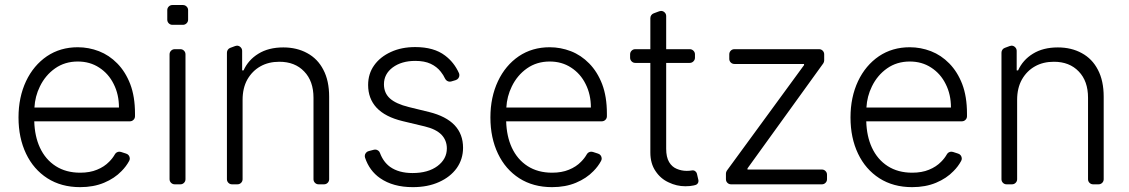

<svg xmlns="http://www.w3.org/2000/svg" viewBox="-20 -744 4558 775"><path d="M171.2 -24.5Q115.4 -60.4 85.2 -123.6Q54.7 -187.5 54.7 -269.9Q54.7 -351.6 85.2 -416.5Q115.4 -480.1 169.4 -517Q223.4 -553.3 294 -553.3Q338.1 -553.3 379.6 -537.3Q420.8 -521.3 453.5 -487.9Q486.5 -454.2 505.7 -404.5Q524.9 -354 524.9 -285.5V-274.9Q524.9 -266.3 518.8 -260.3Q512.8 -254.3 503.9 -254.3H118.3Q120 -193.9 141 -148.4Q163.4 -100.1 204.9 -73.5Q246.4 -46.9 303.6 -46.9Q342.7 -46.9 371.4 -58.9Q400.9 -70.7 420.8 -91.3Q434.7 -105.1 443.9 -121.4Q446.7 -126.4 451.7 -129.1Q456.7 -131.7 462 -131.7Q465.2 -131.7 468.4 -130.7L489.3 -123.9Q496.1 -121.8 500 -116.3Q503.9 -110.8 503.9 -104Q503.9 -99.1 501.4 -94.5Q489.3 -72.1 470.5 -53.3Q442.5 -24.1 400.2 -6.4Q357.6 11.4 303.6 11.4Q227.3 11.4 171.2 -24.5ZM460.2 -310Q460.2 -362.9 438.9 -404.8Q418.3 -446.7 380.3 -471.2Q343 -495.7 294 -495.7Q241.8 -495.7 202.4 -468Q163 -440.3 141 -394.9Q121.4 -355.1 119 -310Z M664.4 -20.6V-524.5Q664.4 -533.4 670.6 -539.4Q676.8 -545.5 685.4 -545.5H708.1Q716.6 -545.5 722.7 -539.4Q728.7 -533.4 728.7 -524.5V-20.6Q728.7 -12.1 722.7 -6Q716.6 0 708.1 0H685.4Q676.8 0 670.6 -6Q664.4 -12.1 664.4 -20.6ZM655.2 -703.1Q655.2 -711.6 661.2 -717.7Q667.3 -723.7 675.8 -723.7H718.4Q726.9 -723.7 733.1 -717.7Q739.3 -711.6 739.3 -703.1V-664.8Q739.3 -655.9 733.1 -649.9Q726.9 -643.8 718.4 -643.8H675.8Q667.3 -643.8 661.2 -649.9Q655.2 -655.9 655.2 -664.8Z M896 -20.6V-531.2Q896 -538 899.7 -543.3Q903.4 -548.7 909.4 -550.8L929.3 -558.2Q934.3 -559.7 936.4 -559.7Q945 -559.7 951.2 -553.4Q957.4 -547.2 957.4 -538.7V-459.9H963.1Q982.2 -502.1 1022.7 -527Q1063.9 -552.6 1123.6 -552.6Q1178.3 -552.6 1220.2 -529.5Q1262.4 -506.7 1285.2 -462.4Q1308.6 -418.3 1308.6 -353.3V-20.6Q1308.6 -12.1 1302.6 -6Q1296.5 0 1287.6 0H1266Q1257.5 0 1251.4 -6Q1245.4 -12.1 1245.4 -20.6V-349.4Q1245.4 -416.9 1207.7 -455.6Q1170.5 -494.7 1107.6 -494.7Q1063.9 -494.7 1031.2 -476.2Q998.2 -457.7 978.3 -422.9Q959.2 -388.5 959.2 -340.9V-20.6Q959.2 -12.1 953.1 -6Q947.1 0 938.2 0H916.5Q908 0 902 -6Q896 -12.1 896 -20.6Z M1514.2 -24.9Q1471.2 -54.7 1453.5 -107.6Q1452.4 -110.8 1452.4 -114Q1452.4 -121.1 1456.9 -126.8Q1461.3 -132.5 1468.4 -134.2L1489.3 -139.6Q1492.9 -140.3 1494.3 -140.3Q1500.7 -140.3 1506.2 -136.5Q1511.7 -132.8 1513.8 -126.4Q1527.3 -90.2 1554.7 -70.3Q1589.8 -45.5 1645.2 -45.5Q1708.1 -45.5 1746.1 -73.9Q1783.7 -102.3 1783.7 -144.9Q1783.7 -177.6 1761.7 -200.6Q1739.3 -223 1694.6 -233.7L1605.5 -255Q1534.8 -272 1500 -309.3Q1465.9 -346.2 1465.9 -400.9Q1465.9 -446.4 1490.4 -480.5Q1514.6 -514.6 1558.2 -534.4Q1600.5 -554 1656.2 -554Q1731.5 -554 1776.3 -519.9Q1812.9 -492.5 1832.4 -449.2Q1834.2 -445.7 1834.2 -440.3Q1834.2 -433.6 1830.1 -428.1Q1826 -422.6 1819.2 -420.5L1801.1 -415.1Q1797.6 -414.4 1795.8 -414.4Q1789.8 -414.4 1784.6 -417.6Q1779.5 -420.8 1776.6 -426.5Q1769.9 -441.1 1759.2 -454.5Q1743.3 -474.8 1718.4 -486.5Q1693.5 -498.2 1656.2 -498.2Q1601.2 -498.2 1565.3 -471.9Q1529.8 -445.3 1529.8 -403.8Q1529.8 -368.3 1554 -346.6Q1578.1 -324.9 1629.3 -312.1L1712 -291.9Q1780.5 -274.9 1815 -238.6Q1849.1 -202.4 1849.1 -147.7Q1849.1 -101.6 1823.5 -65.3Q1797.6 -29.5 1752.1 -9.2Q1706.7 11.4 1646.3 11.4Q1566.4 11.4 1514.2 -24.9Z M2076 -24.5Q2020.2 -60.4 1990.1 -123.6Q1959.5 -187.5 1959.5 -269.9Q1959.5 -351.6 1990.1 -416.5Q2020.2 -480.1 2074.2 -517Q2128.2 -553.3 2198.9 -553.3Q2242.9 -553.3 2284.4 -537.3Q2325.6 -521.3 2358.3 -487.9Q2391.3 -454.2 2410.5 -404.5Q2429.7 -354 2429.7 -285.5V-274.9Q2429.7 -266.3 2423.7 -260.3Q2417.6 -254.3 2408.7 -254.3H2023.1Q2024.9 -193.9 2045.8 -148.4Q2068.2 -100.1 2109.7 -73.5Q2151.3 -46.9 2208.5 -46.9Q2247.5 -46.9 2276.3 -58.9Q2305.8 -70.7 2325.6 -91.3Q2339.5 -105.1 2348.7 -121.4Q2351.6 -126.4 2356.5 -129.1Q2361.5 -131.7 2366.8 -131.7Q2370 -131.7 2373.2 -130.7L2394.2 -123.9Q2400.9 -121.8 2404.8 -116.3Q2408.7 -110.8 2408.7 -104Q2408.7 -99.1 2406.2 -94.5Q2394.2 -72.1 2375.4 -53.3Q2347.3 -24.1 2305 -6.4Q2262.4 11.4 2208.5 11.4Q2132.1 11.4 2076 -24.5ZM2365.1 -310Q2365.1 -362.9 2343.8 -404.8Q2323.2 -446.7 2285.2 -471.2Q2247.9 -495.7 2198.9 -495.7Q2146.7 -495.7 2107.2 -468Q2067.8 -440.3 2045.8 -394.9Q2026.3 -355.1 2023.8 -310Z M2679 -7.8Q2646.3 -22.7 2626.1 -53.3Q2605.1 -83.8 2605.1 -128.6V-490.1H2544.4Q2535.5 -490.1 2529.5 -496.3Q2523.4 -502.5 2523.4 -511V-524.5Q2523.4 -533.4 2529.5 -539.4Q2535.5 -545.5 2544.4 -545.5H2605.1V-670.8Q2605.1 -677.6 2609 -682.9Q2612.9 -688.2 2619 -690.3L2641 -698.5Q2646 -699.9 2648.1 -699.9Q2656.6 -699.9 2662.8 -693.9Q2669 -687.9 2669 -679V-545.5H2764.2Q2772.7 -545.5 2778.9 -539.4Q2785.2 -533.4 2785.2 -524.5V-511Q2785.2 -502.5 2778.9 -496.3Q2772.7 -490.1 2764.2 -490.1H2669V-143.5Q2669 -109.7 2680.8 -89.8Q2692.5 -70.3 2711.6 -62.5Q2730.8 -54.3 2751.8 -54.3Q2763.5 -54.3 2773.4 -56.1Q2780.2 -57.2 2785.7 -53.4Q2791.2 -49.7 2793 -43.3L2799 -17.4Q2799.4 -16 2799.4 -13.5Q2799.4 -7.8 2796 -3.2Q2792.6 1.4 2786.9 2.8L2779.8 4.6Q2766 7.8 2746.1 7.8Q2711.3 7.8 2679 -7.8Z M2910.2 -20.6V-43.3Q2910.2 -49.7 2914.1 -55.4L3225.5 -481.2V-485.8H2944.6Q2935.7 -485.8 2929.7 -491.8Q2923.7 -497.9 2923.7 -506.4V-524.5Q2923.7 -533.4 2929.7 -539.4Q2935.7 -545.5 2944.6 -545.5H3286.2Q3294.7 -545.5 3300.8 -539.4Q3306.8 -533.4 3306.8 -524.5V-500Q3306.8 -493.6 3302.9 -487.9L2997.2 -64.3V-59.7H3297.6Q3306.1 -59.7 3312.1 -53.6Q3318.2 -47.6 3318.2 -38.7V-20.6Q3318.2 -12.1 3312.1 -6Q3306.1 0 3297.6 0H2931.1Q2922.2 0 2916.2 -6Q2910.2 -12.1 2910.2 -20.6Z M3529.5 -24.5Q3473.7 -60.4 3443.5 -123.6Q3413 -187.5 3413 -269.9Q3413 -351.6 3443.5 -416.5Q3473.7 -480.1 3527.7 -517Q3581.7 -553.3 3652.3 -553.3Q3696.4 -553.3 3737.9 -537.3Q3779.1 -521.3 3811.8 -487.9Q3844.8 -454.2 3864 -404.5Q3883.2 -354 3883.2 -285.5V-274.9Q3883.2 -266.3 3877.1 -260.3Q3871.1 -254.3 3862.2 -254.3H3476.6Q3478.3 -193.9 3499.3 -148.4Q3521.7 -100.1 3563.2 -73.5Q3604.8 -46.9 3661.9 -46.9Q3701 -46.9 3729.8 -58.9Q3759.2 -70.7 3779.1 -91.3Q3793 -105.1 3802.2 -121.4Q3805 -126.4 3810 -129.1Q3815 -131.7 3820.3 -131.7Q3823.5 -131.7 3826.7 -130.7L3847.7 -123.9Q3854.4 -121.8 3858.3 -116.3Q3862.2 -110.8 3862.2 -104Q3862.2 -99.1 3859.7 -94.5Q3847.7 -72.1 3828.8 -53.3Q3800.8 -24.1 3758.5 -6.4Q3715.9 11.4 3661.9 11.4Q3585.6 11.4 3529.5 -24.5ZM3818.5 -310Q3818.5 -362.9 3797.2 -404.8Q3776.6 -446.7 3738.6 -471.2Q3701.3 -495.7 3652.3 -495.7Q3600.1 -495.7 3560.7 -468Q3521.3 -440.3 3499.3 -394.9Q3479.8 -355.1 3477.3 -310Z M4022.4 -20.6V-531.2Q4022.4 -538 4026.1 -543.3Q4029.8 -548.7 4035.9 -550.8L4055.8 -558.2Q4060.7 -559.7 4062.9 -559.7Q4071.4 -559.7 4077.6 -553.4Q4083.8 -547.2 4083.8 -538.7V-459.9H4089.5Q4108.7 -502.1 4149.1 -527Q4190.3 -552.6 4250 -552.6Q4304.7 -552.6 4346.6 -529.5Q4388.8 -506.7 4411.6 -462.4Q4435 -418.3 4435 -353.3V-20.6Q4435 -12.1 4429 -6Q4422.9 0 4414.1 0H4392.4Q4383.9 0 4377.8 -6Q4371.8 -12.1 4371.8 -20.6V-349.4Q4371.8 -416.9 4334.2 -455.6Q4296.9 -494.7 4234 -494.7Q4190.3 -494.7 4157.7 -476.2Q4124.6 -457.7 4104.8 -422.9Q4085.6 -388.5 4085.6 -340.9V-20.6Q4085.6 -12.1 4079.5 -6Q4073.5 0 4064.6 0H4043Q4034.4 0 4028.4 -6Q4022.4 -12.1 4022.4 -20.6Z"/></svg>

Font: DeltaSans Light
Style: Regular
Weight: 300
Designer: Rasmus Andersson
Foundry: rsms
Version: Version 3.012